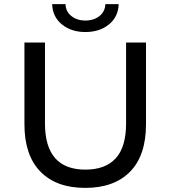

<svg xmlns="http://www.w3.org/2000/svg" viewBox="-20 -907 831 935"><path d="M99 -302V-700H199V-306Q199 -81 396 -81Q493 -81 543.5 -136Q594 -191 594 -306V-700H691V-302Q691 -150 613.5 -71Q536 8 395 8Q254 8 176.5 -71.5Q99 -151 99 -302ZM234 -887H299Q300 -851 327.5 -829Q355 -807 396 -807Q437 -807 464.5 -829Q492 -851 493 -887H558Q556 -825 510.5 -788Q465 -751 396 -751Q327 -751 281.5 -788Q236 -825 234 -887Z"/></svg>

Font: CMG Sans Medium
Style: Regular
Weight: 500
Designer: Julieta Ulanovsky
Foundry: Julieta Ulanovsky
Version: Version 7.200